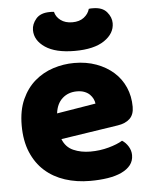

<svg xmlns="http://www.w3.org/2000/svg" viewBox="-53 -775 655 835"><g transform="rotate(-5 274.5 -357.5)"><path d="M198 -176Q212 -140 245 -125.5Q278 -111 319 -111Q361 -111 399 -121.5Q437 -132 460 -146Q476 -136 487 -118Q498 -100 498 -80Q498 -55 484 -37Q470 -19 444.5 -7Q419 5 384 10.5Q349 16 307 16Q248 16 197.5 -0.5Q147 -17 110 -50Q73 -83 52 -133Q31 -183 31 -250Q31 -316 52.5 -363.5Q74 -411 109.5 -441.5Q145 -472 190 -486.5Q235 -501 282 -501Q335 -501 378.5 -485Q422 -469 453.5 -441Q485 -413 502 -374Q519 -335 519 -289Q519 -255 500 -237Q481 -219 447 -214ZM283 -377Q245 -377 219.5 -354Q194 -331 189 -289L359 -317Q358 -327 353 -337.5Q348 -348 339 -357Q330 -366 316 -371.5Q302 -377 283 -377ZM290 -678Q321 -678 340.5 -693Q360 -708 366 -730Q371 -731 375 -731Q379 -731 384 -731Q425 -731 444.5 -708Q464 -685 464 -659Q464 -614 419 -583.5Q374 -553 290 -553Q206 -553 161 -583.5Q116 -614 116 -659Q116 -685 135.5 -708Q155 -731 196 -731Q201 -731 205 -731Q209 -731 214 -730Q219 -708 239 -693Q259 -678 290 -678Z"/></g></svg>

Font: Baloo Bhai 2 ExtraBold
Style: Regular
Weight: 800
Designer: Supriya Tembe, Noopur Datye and Ek Type
Foundry: Ek Type
Version: Version 1.640;PS 1.000;hotconv 16.6.51;makeotf.lib2.5.65220;